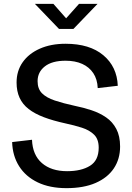

<svg xmlns="http://www.w3.org/2000/svg" viewBox="-20 -966 686 996"><path d="M487 -509Q485 -555 464 -586.5Q443 -618 406.5 -634.5Q370 -651 320 -651Q250 -651 212.5 -621.5Q175 -592 175 -545Q175 -505 198 -482Q221 -459 264.5 -444.5Q308 -430 368 -417Q413 -408 455 -394Q497 -380 530.5 -357Q564 -334 583.5 -297Q603 -260 603 -206Q603 -141 570.5 -92.5Q538 -44 476 -17Q414 10 325 10Q238 10 175.5 -20Q113 -50 79 -104Q45 -158 43 -229L146 -241Q149 -162 197.5 -120Q246 -78 328 -78Q402 -78 447 -106Q492 -134 492 -200Q492 -244 468 -267.5Q444 -291 405 -303.5Q366 -316 319 -326Q255 -340 207.5 -358Q160 -376 128.5 -400.5Q97 -425 81.5 -459Q66 -493 66 -538Q66 -598 97.5 -643Q129 -688 186.5 -713.5Q244 -739 320 -739Q445 -739 516 -679.5Q587 -620 591 -521ZM286 -816 161 -946H257L323 -871L390 -946H486L361 -816Z"/></svg>

Font: BDO Grotesk
Style: Regular
Weight: 400
Designer: Deni Anggara
Foundry: Lokal Container
Version: Version 2.000